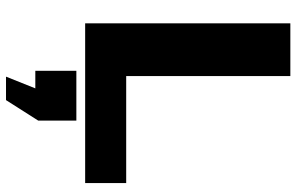

<svg xmlns="http://www.w3.org/2000/svg" viewBox="-198 -542 1010 655"><g transform="rotate(90 307.5 -215.0)"><path d="M60 0ZM240 -140H605V0H60V-700H240ZM222 30H392V160L322 270H242L282 170H222Z"/></g></svg>

Font: Russo One
Style: Regular
Weight: 400
Designer: Jovanny lemonad
Foundry: Jovanny Lemonad
Version: Version 1.001